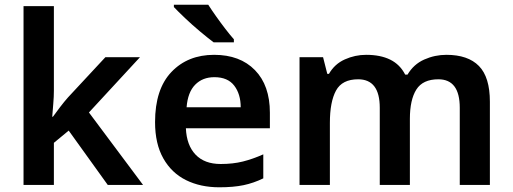

<svg xmlns="http://www.w3.org/2000/svg" viewBox="-20 -786 2179 816"><path d="M209 -401Q209 -375 206.5 -346Q204 -317 202 -290H205Q218 -308 235.5 -331Q253 -354 269 -372L428 -543H575L358 -308L588 0H438L272 -231L209 -179V0H80V-760H209Z M890 -553Q1000 -553 1063.5 -488Q1127 -423 1127 -307V-241H770Q773 -169 811 -129Q849 -89 918 -89Q970 -89 1012 -99.5Q1054 -110 1099 -130V-28Q1058 -8 1015 1Q972 10 912 10Q832 10 770.5 -20.5Q709 -51 674 -113Q639 -175 639 -267Q639 -407 708.5 -480Q778 -553 890 -553ZM891 -458Q841 -458 809.5 -426Q778 -394 773 -330H1003Q1003 -386 975.5 -422Q948 -458 891 -458ZM865 -766Q879 -744 898.5 -716.5Q918 -689 938 -663Q958 -637 974 -619V-606H888Q864 -624 830.5 -652Q797 -680 766.5 -709Q736 -738 719 -756V-766Z M1877 -553Q1969 -553 2015.5 -505.5Q2062 -458 2062 -354V0H1934V-328Q1934 -449 1843 -449Q1777 -449 1749.5 -405.5Q1722 -362 1722 -281V0H1594V-328Q1594 -449 1502 -449Q1434 -449 1408 -401Q1382 -353 1382 -264V0H1253V-543H1353L1371 -472H1378Q1402 -514 1445.5 -533.5Q1489 -553 1536 -553Q1597 -553 1638.5 -532.5Q1680 -512 1702 -469H1712Q1738 -513 1783 -533Q1828 -553 1877 -553Z"/></svg>

Font: Noto Sans Lisu SemiBold
Style: Regular
Weight: 600
Designer: Monotype Design Team. David Williams.
Foundry: Monotype Imaging Inc.
Version: Version 2.102; ttfautohint (v1.8.4.7-5d5b)